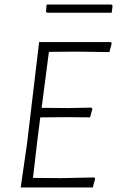

<svg xmlns="http://www.w3.org/2000/svg" viewBox="-20 -824 515 844"><path d="M470 -804 475 -799 471 -768H186L182 -773L185 -804ZM395 -44 398 -38 388 0H71L99 -194L152 -639H468L471 -633L461 -595L321 -597L195 -596L163 -350L281 -349L382 -351L386 -345L376 -308L271 -309L157 -308L143 -197L125 -42L248 -41Z"/></svg>

Font: Alegreya Sans Light
Style: Italic
Weight: 300
Italic angle: -7°
Designer: Juan Pablo del Peral
Foundry: Huerta Tipografica
Version: Version 2.007